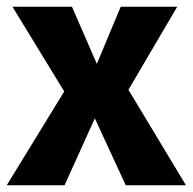

<svg xmlns="http://www.w3.org/2000/svg" viewBox="-31 -551 573 571"><path d="M496 -531H328L257 -361L183 -531H6L160 -279L-11 0H161L251 -199L343 0H522L351 -284Z"/></svg>

Font: Fira Sans
Style: Bold
Weight: 700
Designer: Carrois Corporate & Edenspiekermann AG
Foundry: Carrois Corporate GbR & Edenspiekermann AG
Version: Version 4.203